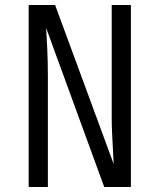

<svg xmlns="http://www.w3.org/2000/svg" viewBox="-20 -750 640 770"><path d="M95 0V-730H201L436 -92Q435 -115 433 -148Q431 -181 429.5 -216Q428 -251 428 -280V-730H505V0H398L165 -638Q167 -608 169.5 -554Q172 -500 172 -450V0Z"/></svg>

Font: JetBrains Mono NL Light
Style: Regular
Weight: 300
Monospace: yes
Designer: Philipp Nurullin, Konstantin Bulenkov
Foundry: JetBrains
Version: Version 2.305; ttfautohint (v1.8.4.7-5d5b)